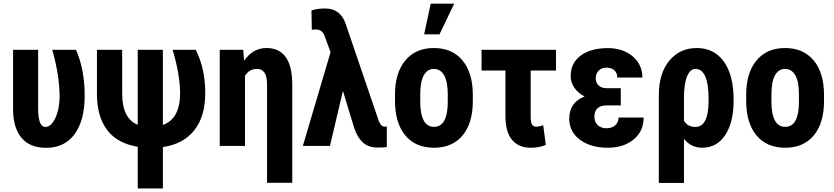

<svg xmlns="http://www.w3.org/2000/svg" viewBox="-20 -802 4583 1055"><path d="M189.5 -528.3V-207.5Q189.5 -104.5 229 -104.5Q261.7 -104.5 284.7 -154.8Q307.6 -205.1 307.6 -276.4Q305.7 -393.6 267.1 -528.3H397.5Q445.3 -419.9 445.3 -276.4Q445.3 -140.6 390.1 -65.2Q335 10.3 233.4 10.3Q144.5 10.3 98.4 -44.4Q52.2 -99.1 51.8 -201.2V-528.3Z M875 -528.3V-115.2Q969.7 -149.4 969.7 -291Q968.3 -395.5 928.7 -528.3H1055.7Q1107.9 -423.8 1107.9 -291Q1107.9 -162.1 1047.4 -85.9Q986.8 -9.8 875 5.9V233.4H736.8V4.4Q625 -13.7 568.8 -87.6Q512.7 -161.6 512.7 -287.1V-528.3H651.4V-283.7Q652.3 -150.9 736.8 -116.2V-528.3Z M1316.4 -528.3 1321.3 -468.3Q1369.6 -538.1 1443.8 -538.1Q1585.9 -538.1 1585.9 -336.9V202.6H1447.3V-343.8Q1445.8 -423.3 1391.6 -423.3Q1351.1 -423.3 1326.2 -386.2V0H1187.5V-528.3Z M1766.6 -755.4Q1850.6 -755.4 1879.4 -670.9L2053.7 -159.7Q2068.4 -107.9 2090.8 -106.4H2105.5V5.9Q2090.8 8.8 2056.2 8.8Q2003.9 8.8 1973.4 -19.5Q1942.9 -47.9 1925.8 -100.1L1864.3 -302.7L1793 0H1644L1796.4 -515.1L1766.6 -596.2Q1753.4 -639.6 1718.8 -639.6H1707L1693.4 -638.7L1691.4 -744.6Q1723.6 -755.4 1766.6 -755.4Z M2150.4 -281.2Q2150.4 -401.4 2207 -469.7Q2263.7 -538.1 2363.8 -538.1Q2464.8 -538.1 2521.5 -469.7Q2578.1 -401.4 2578.1 -280.3V-246.6Q2578.1 -126 2522 -58.1Q2465.8 9.8 2364.7 9.8Q2263.2 9.8 2206.8 -58.3Q2150.4 -126.5 2150.4 -247.6ZM2289.1 -246.6Q2289.1 -105 2364.7 -105Q2434.6 -105 2439.9 -223.1L2440.4 -281.2Q2440.4 -353.5 2420.4 -388.4Q2400.4 -423.3 2363.8 -423.3Q2328.6 -423.3 2308.8 -388.4Q2289.1 -353.5 2289.1 -281.2ZM2346.7 -781.7H2475.6L2395 -613.3H2310.5Z M3035.2 -414.6H2896V-161.1Q2896 -129.4 2903.3 -117.7Q2910.6 -106 2925.8 -106Q2942.4 -106 2964.8 -113.8L2979 -5.9Q2944.8 9.8 2896.5 9.8Q2829.6 9.8 2793.5 -33.7Q2757.3 -77.1 2757.3 -163.1V-414.6H2626V-528.3H3035.2Z M3107.9 -149.4Q3107.9 -239.3 3192.4 -272Q3157.2 -289.6 3136.5 -319.1Q3115.7 -348.6 3115.7 -383.8Q3115.7 -455.6 3170.9 -496.6Q3226.1 -537.6 3319.8 -537.6Q3403.3 -537.6 3456.5 -492.2Q3509.8 -446.8 3509.8 -376H3371.6Q3371.6 -402.3 3355.2 -416.3Q3338.9 -430.2 3312.5 -430.2Q3285.2 -430.2 3269.3 -413.6Q3253.4 -397 3253.4 -372.1Q3253.4 -347.2 3269.3 -332.3Q3285.2 -317.4 3313 -317.4H3391.1V-222.7H3313.5Q3246.1 -222.7 3246.1 -160.2Q3246.1 -133.3 3263.9 -115.2Q3281.7 -97.2 3312 -97.2Q3342.3 -97.2 3360.6 -113.5Q3378.9 -129.9 3378.9 -156.2H3516.6Q3516.6 -80.6 3461.4 -35.4Q3406.2 9.8 3319.8 9.8Q3225.6 9.8 3166.7 -34.2Q3107.9 -78.1 3107.9 -149.4Z M3809.1 -538.1Q3903.8 -538.1 3957.5 -463.6Q4011.2 -389.2 4011.2 -250.5Q4011.2 -130.4 3965.1 -60.3Q3918.9 9.8 3838.4 9.8Q3776.9 9.8 3738.3 -39.1V203.1H3600.1V-278.3Q3600.1 -398.9 3657.7 -468.5Q3715.3 -538.1 3809.1 -538.1ZM3738.3 -138.2Q3758.8 -104.5 3801.3 -104.5Q3872.1 -104.5 3873.5 -244.1V-260.7Q3873.5 -340.8 3855.2 -382.1Q3836.9 -423.3 3801.8 -423.3Q3772 -423.3 3755.1 -382.1Q3738.3 -340.8 3738.3 -266.1Z M4080.1 -281.2Q4080.1 -401.4 4136.7 -469.7Q4193.4 -538.1 4293.5 -538.1Q4394.5 -538.1 4451.2 -469.7Q4507.8 -401.4 4507.8 -280.3V-246.6Q4507.8 -126 4451.7 -58.1Q4395.5 9.8 4294.4 9.8Q4192.9 9.8 4136.5 -58.3Q4080.1 -126.5 4080.1 -247.6ZM4218.8 -246.6Q4218.8 -105 4294.4 -105Q4364.3 -105 4369.6 -223.1L4370.1 -281.2Q4370.1 -353.5 4350.1 -388.4Q4330.1 -423.3 4293.5 -423.3Q4258.3 -423.3 4238.5 -388.4Q4218.8 -353.5 4218.8 -281.2Z"/></svg>

Font: Roboto Condensed
Style: Bold
Weight: 700
Designer: Google
Version: Version 2.134; 2016